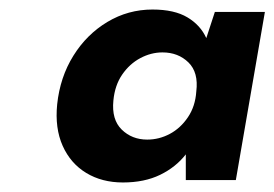

<svg xmlns="http://www.w3.org/2000/svg" viewBox="-20 -731 576 403"><path d="M238 -348Q194 -348 161 -368Q128 -388 111.5 -425Q95 -462 100 -512Q106 -569 134 -614Q162 -659 205.5 -685Q249 -711 300 -711Q346 -711 373.5 -694.5Q401 -678 413 -651L431 -706H536L475 -353H370V-407Q349 -380 316 -364Q283 -348 238 -348ZM289 -438Q314 -438 336.5 -450Q359 -462 374.5 -485Q390 -508 392 -539Q397 -579 375.5 -600Q354 -621 321 -621Q297 -621 274.5 -609Q252 -597 236.5 -574.5Q221 -552 218 -520Q214 -480 235.5 -459Q257 -438 289 -438Z"/></svg>

Font: DM Sans 12pt Black
Style: Italic
Weight: 900
Italic angle: -10°
Version: Version 4.004;gftools[0.9.30]